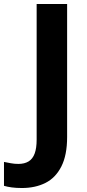

<svg xmlns="http://www.w3.org/2000/svg" viewBox="-99 -734 439 964"><path d="M11 210Q-18 210 -40 207Q-62 204 -79 199V79Q-63 82 -45 85.5Q-27 89 -7 89Q24 89 44.5 76.5Q65 64 75 37Q85 10 85 -33V-714H238V-46Q238 45 209 102Q180 159 129 184.5Q78 210 11 210Z"/></svg>

Font: Noto Sans Syriac Eastern
Style: Bold
Weight: 700
Designer: Patrick Giasson and the Monotype Design Team
Foundry: Monotype Imaging Inc.
Version: Version 3.001